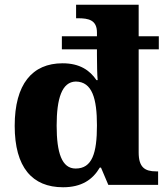

<svg xmlns="http://www.w3.org/2000/svg" viewBox="-20 -780 703 810"><path d="M246 10C324 10 371 -22 401 -73H406L437 0H647V-57H639C591 -57 565 -74 565 -137V-572H650V-627H565V-760H301V-703H309C353 -703 389 -696 389 -643V-627H241V-572H389V-548C389 -511 390 -463 392 -442H387C359 -483 317 -513 244 -513C116 -513 42 -425 42 -249C42 -74 116 10 246 10ZM299 -69C241 -69 219 -135 219 -250C219 -364 241 -435 300 -436C369 -435 389 -364 389 -251C389 -134 369 -69 299 -69Z"/></svg>

Font: Noto Serif Myanmar ExtraBold
Style: Regular
Weight: 800
Designer: Ben Mitchell and the Monotype Design Team
Foundry: Monotype Imaging Inc.
Version: Version 2.106